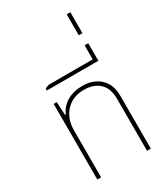

<svg xmlns="http://www.w3.org/2000/svg" viewBox="-226 -1037 991 1137"><g transform="rotate(-30 270.0 -469.0)"><path d="M92 0V-517H113L118 -426H122Q144 -475 188.5 -500Q233 -525 293 -525Q338 -525 375.5 -507Q413 -489 435.5 -453Q458 -417 458 -361V0H432V-358Q432 -427 393.5 -463.5Q355 -500 287 -500Q211 -500 164.5 -450Q118 -400 118 -322V0Z M97 -606V-620L124 -630H424V-726H449V-606Z M424 -795V-938H449V-795Z"/></g></svg>

Font: Noto Sans Thai UI SemCond Thin
Style: Regular
Weight: 100
Width: 4
Designer: Monotype Design Team
Foundry: Monotype Imaging Inc.
Version: Version 2.000